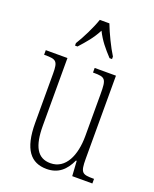

<svg xmlns="http://www.w3.org/2000/svg" viewBox="-144 -848 757 941"><g transform="rotate(20 234.5 -378.0)"><path d="M140 -619V-606H153C187 -644 213 -673 237 -719C260 -673 285 -644 320 -606H333V-619C309 -657 278 -721 261 -766H211C196 -721 164 -657 140 -619ZM215 10C275 10 312 -23 337 -78H341L346 0H451V-24H448C389 -24 379 -29 379 -103V-536H268V-512H271C333 -512 339 -505 339 -425V-206C339 -107 303 -23 223 -23C155 -23 126 -76 126 -184V-536H13V-512H17C76 -512 86 -506 86 -440V-184C86 -45 133 10 215 10Z"/></g></svg>

Font: Noto Serif Thai ExtraCondensed ExtraLight
Style: Regular
Weight: 200
Width: 2
Designer: Monotype Design Team
Foundry: Monotype Imaging Inc.
Version: Version 2.002